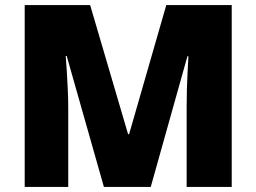

<svg xmlns="http://www.w3.org/2000/svg" viewBox="-20 -734 1007 754"><path d="M388 0 242 -514H238Q240 -494 242 -460Q244 -426 246 -386.5Q248 -347 248 -310V0H77V-714H334L483 -207H487L633 -714H890V0H713V-313Q713 -347 714 -385.5Q715 -424 717 -458.5Q719 -493 720 -513H716L572 0Z"/></svg>

Font: Noto Kufi Arabic Black
Style: Regular
Weight: 900
Designer: Monotype Design Team, David Williams, Khaled Hosny
Foundry: Google LLC
Version: Version 2.109; ttfautohint (v1.8.4.7-5d5b)